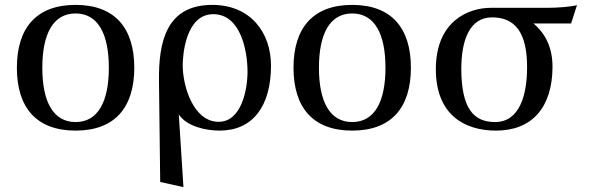

<svg xmlns="http://www.w3.org/2000/svg" viewBox="-20 -522 2424 785"><path d="M49 -245C49 -83 128 12 289 12C450 12 529 -83 529 -245C529 -407 450 -502 289 -502C128 -502 49 -407 49 -245ZM153 -245C153 -383 197 -467 289 -467C381 -467 425 -383 425 -245C425 -107 381 -23 289 -23C197 -23 153 -107 153 -245Z M711 -54C743 -6 819 12 878 12C1012 12 1088 -86 1088 -254C1088 -388 1005 -502 848 -502C661 -502 628 -353 630 -191L635 222L730 243ZM992 -229C992 -155 967 -24 874 -24C770 -24 727 -171 727 -255C727 -294 738 -464 852 -464C965 -464 992 -312 992 -229Z M1180 -245C1180 -83 1259 12 1420 12C1581 12 1660 -83 1660 -245C1660 -407 1581 -502 1420 -502C1259 -502 1180 -407 1180 -245ZM1284 -245C1284 -383 1328 -467 1420 -467C1512 -467 1556 -383 1556 -245C1556 -107 1512 -23 1420 -23C1328 -23 1284 -107 1284 -245Z M1762 -239C1762 -52 1880 12 2008 12C2155 12 2238 -82 2239 -248C2239 -328 2210 -385 2161 -426H2315L2339 -501C2312 -494 2261 -490 2214 -490H1986C1899 -490 1762 -439 1762 -239ZM1866 -239C1866 -360 1901 -451 1992 -451C2085 -451 2135 -390 2135 -248C2135 -132 2104 -23 2004 -23C1915 -23 1867 -80 1866 -239Z"/></svg>

Font: Lingua Franca
Style: Regular
Weight: 400
Version: Version 1.19